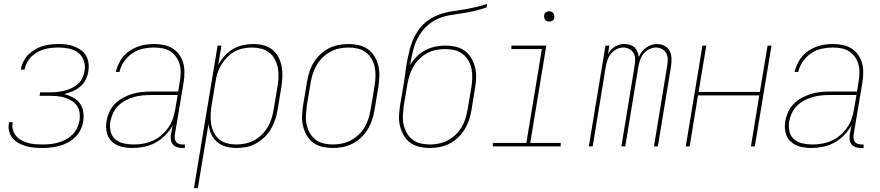

<svg xmlns="http://www.w3.org/2000/svg" viewBox="-20 -755 4540 990"><path d="M198 8Q177 8 155.5 6Q134 4 114 -1.5Q94 -7 76 -17Q58 -27 45 -42.5Q32 -58 27 -78.5Q22 -99 26 -121V-125H45V-121Q42 -102 47 -84.5Q52 -67 63.5 -53.5Q75 -40 91 -31.5Q107 -23 124.5 -18Q142 -13 160.5 -11.5Q179 -10 198 -10Q218 -10 238.5 -12Q259 -14 279 -19.5Q299 -25 318 -35Q337 -45 352.5 -60Q368 -75 377 -94Q386 -113 390 -133Q393 -153 390.5 -173Q388 -193 377.5 -208.5Q367 -224 350.5 -234.5Q334 -245 315.5 -251Q297 -257 277 -259Q257 -261 237 -261H184L187 -279H240Q258 -279 276.5 -281Q295 -283 313 -287.5Q331 -292 349 -300.5Q367 -309 381.5 -322Q396 -335 404.5 -352.5Q413 -370 416 -388Q421 -416 412 -442Q403 -468 382.5 -483.5Q362 -499 335 -504.5Q308 -510 280 -510Q262 -510 244 -508Q226 -506 208.5 -501Q191 -496 174 -486.5Q157 -477 142.5 -463.5Q128 -450 119 -433Q110 -416 107 -398L106 -396H87L88 -399Q91 -419 101 -438.5Q111 -458 126.5 -473.5Q142 -489 160.5 -500Q179 -511 199 -517Q219 -523 239.5 -525.5Q260 -528 280 -528Q302 -528 323 -525.5Q344 -523 363 -515.5Q382 -508 398.5 -496Q415 -484 424.5 -466.5Q434 -449 436.5 -428Q439 -407 435 -385Q432 -364 421.5 -343.5Q411 -323 393 -308Q375 -293 354 -284Q333 -275 311 -270Q335 -264 356.5 -252.5Q378 -241 391.5 -222.5Q405 -204 409 -179.5Q413 -155 409 -130Q406 -108 395.5 -86.5Q385 -65 368.5 -48.5Q352 -32 330.5 -20.5Q309 -9 287 -3Q265 3 242.5 5.5Q220 8 198 8Z M663 8Q633 8 605.5 1Q578 -6 557.5 -24.5Q537 -43 530.5 -71.5Q524 -100 529 -129Q533 -153 543.5 -177Q554 -201 572.5 -219.5Q591 -238 614 -250.5Q637 -263 661.5 -270.5Q686 -278 710.5 -280.5Q735 -283 759 -283H899L907 -334Q911 -357 911.5 -379.5Q912 -402 906.5 -422.5Q901 -443 889 -460.5Q877 -478 859.5 -489.5Q842 -501 820 -505.5Q798 -510 775 -510Q747 -510 718 -504Q689 -498 663.5 -481Q638 -464 620 -438Q602 -412 596 -384H577Q582 -405 591.5 -425.5Q601 -446 615.5 -463.5Q630 -481 650 -494Q670 -507 690.5 -514.5Q711 -522 732.5 -525Q754 -528 775 -528Q801 -528 825 -523Q849 -518 869.5 -505.5Q890 -493 904 -473.5Q918 -454 924.5 -431Q931 -408 931 -382.5Q931 -357 927 -331L881 -58Q880 -49 881.5 -39.5Q883 -30 888.5 -23Q894 -16 903 -13Q912 -10 921 -10H933V8H918Q905 8 892.5 4Q880 0 872 -9.5Q864 -19 861.5 -32Q859 -45 861 -58L870 -108Q855 -81 832 -57.5Q809 -34 781 -19Q753 -4 723 2Q693 8 663 8ZM669 -10Q694 -10 719.5 -14.5Q745 -19 769 -30Q793 -41 813 -58.5Q833 -76 848.5 -98Q864 -120 872 -144.5Q880 -169 884 -194L896 -265H759Q737 -265 714.5 -263Q692 -261 670 -254.5Q648 -248 627 -237Q606 -226 589.5 -209.5Q573 -193 563 -171.5Q553 -150 549 -128Q545 -102 550.5 -77.5Q556 -53 574.5 -37Q593 -21 618 -15.5Q643 -10 669 -10Z M980 215 1102 -520H1122L1105 -420Q1118 -444 1137 -465.5Q1156 -487 1180.5 -501.5Q1205 -516 1232 -522Q1259 -528 1285 -528Q1312 -528 1338 -521.5Q1364 -515 1383.5 -499.5Q1403 -484 1415 -461.5Q1427 -439 1432 -413.5Q1437 -388 1436 -361Q1435 -334 1431 -307L1411 -187Q1407 -162 1398.5 -137Q1390 -112 1376.5 -89Q1363 -66 1343 -47Q1323 -28 1299.5 -15Q1276 -2 1250 3Q1224 8 1199 8Q1171 8 1145 1Q1119 -6 1099.5 -23Q1080 -40 1069 -64Q1058 -88 1055 -115L1000 215ZM1198 -10Q1221 -10 1245 -15Q1269 -20 1290.5 -31.5Q1312 -43 1330 -61Q1348 -79 1360.5 -100Q1373 -121 1380 -144Q1387 -167 1391 -190L1411 -310Q1415 -334 1416 -358.5Q1417 -383 1412.5 -406Q1408 -429 1397 -449.5Q1386 -470 1368 -484Q1350 -498 1326.5 -504Q1303 -510 1279 -510Q1256 -510 1232.5 -505Q1209 -500 1188.5 -488.5Q1168 -477 1150.5 -459Q1133 -441 1120.5 -420Q1108 -399 1101 -376.5Q1094 -354 1091 -331L1071 -211Q1067 -187 1066 -162.5Q1065 -138 1069 -115Q1073 -92 1083 -71.5Q1093 -51 1110.5 -36.5Q1128 -22 1151 -16Q1174 -10 1198 -10Z M1696 8Q1669 8 1642.5 2Q1616 -4 1595.5 -19Q1575 -34 1562 -56.5Q1549 -79 1542.5 -105Q1536 -131 1537.5 -158.5Q1539 -186 1543 -213L1563 -333Q1567 -358 1575 -383.5Q1583 -409 1597 -432Q1611 -455 1631 -474Q1651 -493 1675 -505.5Q1699 -518 1725 -523Q1751 -528 1777 -528Q1804 -528 1830.5 -522Q1857 -516 1877.5 -501Q1898 -486 1911.5 -463.5Q1925 -441 1931 -415Q1937 -389 1936 -361.5Q1935 -334 1931 -307L1911 -187Q1907 -162 1898.5 -136.5Q1890 -111 1876 -88Q1862 -65 1842 -46Q1822 -27 1798 -14.5Q1774 -2 1748 3Q1722 8 1696 8ZM1697 -10Q1720 -10 1743.5 -15Q1767 -20 1789 -31.5Q1811 -43 1829.5 -60.5Q1848 -78 1860.5 -99.5Q1873 -121 1880 -144Q1887 -167 1891 -190L1911 -310Q1915 -334 1916 -359Q1917 -384 1912.5 -407Q1908 -430 1896.5 -450.5Q1885 -471 1866.5 -485Q1848 -499 1824.5 -504.5Q1801 -510 1776 -510Q1753 -510 1729.5 -505Q1706 -500 1684.5 -488.5Q1663 -477 1644.5 -459.5Q1626 -442 1613.5 -420.5Q1601 -399 1593.5 -376Q1586 -353 1582 -330L1562 -210Q1559 -186 1557.5 -161Q1556 -136 1561 -113Q1566 -90 1577.5 -69.5Q1589 -49 1607 -35Q1625 -21 1648.5 -15.5Q1672 -10 1697 -10Z M2196 8Q2169 8 2142.5 2Q2116 -4 2095.5 -19Q2075 -34 2062 -56.5Q2049 -79 2042.5 -105Q2036 -131 2037.5 -158.5Q2039 -186 2043 -213L2062 -325Q2065 -345 2068 -364.5Q2071 -384 2073 -403L2079 -439Q2084 -465 2090.5 -492Q2097 -519 2107.5 -545Q2118 -571 2134.5 -595.5Q2151 -620 2173.5 -639Q2196 -658 2222 -670.5Q2248 -683 2275 -689.5Q2302 -696 2329 -699.5Q2356 -703 2383.5 -708Q2411 -713 2438.5 -719.5Q2466 -726 2492 -735L2489 -717Q2459 -706 2427 -698.5Q2395 -691 2363.5 -686.5Q2332 -682 2299.5 -676.5Q2267 -671 2236.5 -657.5Q2206 -644 2181 -620.5Q2156 -597 2139 -568Q2122 -539 2113.5 -507.5Q2105 -476 2099 -445L2095 -420Q2109 -444 2129.5 -464Q2150 -484 2174 -496.5Q2198 -509 2224 -514.5Q2250 -520 2276 -520Q2303 -520 2329.5 -514Q2356 -508 2376.5 -493Q2397 -478 2410 -455.5Q2423 -433 2429.5 -407Q2436 -381 2435 -353.5Q2434 -326 2429 -299L2411 -187Q2407 -162 2398.5 -136.5Q2390 -111 2376 -88Q2362 -65 2342 -46Q2322 -27 2298 -14.5Q2274 -2 2248 3Q2222 8 2196 8ZM2197 -10Q2220 -10 2243.5 -15Q2267 -20 2289 -31.5Q2311 -43 2329.5 -60.5Q2348 -78 2360.5 -99.5Q2373 -121 2380 -144Q2387 -167 2391 -190L2410 -302Q2414 -326 2415 -351Q2416 -376 2411.5 -399Q2407 -422 2395 -442.5Q2383 -463 2365 -477Q2347 -491 2323.5 -496.5Q2300 -502 2275 -502Q2252 -502 2228.5 -497.5Q2205 -493 2183 -481Q2161 -469 2143 -451.5Q2125 -434 2112.5 -413Q2100 -392 2092.5 -369Q2085 -346 2081 -323L2062 -210Q2059 -186 2057.5 -161Q2056 -136 2061 -113Q2066 -90 2077.5 -69.5Q2089 -49 2107 -35Q2125 -21 2148.5 -15.5Q2172 -10 2197 -10Z M2521 0V-18H2694L2774 -502H2617V-520H2797L2714 -18H2871V0ZM2811 -644Q2805 -644 2799.5 -646Q2794 -648 2790.5 -653Q2787 -658 2786 -664Q2785 -670 2786 -676Q2786 -681 2788.5 -685Q2791 -689 2795 -691.5Q2799 -694 2803 -695.5Q2807 -697 2812 -697Q2818 -697 2823.5 -694.5Q2829 -692 2833 -687Q2837 -682 2838 -676Q2839 -670 2838 -664Q2837 -659 2834.5 -655Q2832 -651 2828.5 -648.5Q2825 -646 2820.5 -645Q2816 -644 2811 -644Z M3016 0 3102 -520H3122L3115 -477Q3122 -489 3131 -498.5Q3140 -508 3151.5 -515Q3163 -522 3175.5 -525Q3188 -528 3200 -528Q3215 -528 3229 -523.5Q3243 -519 3252.5 -510Q3262 -501 3267 -488Q3272 -475 3274 -461Q3280 -475 3289.5 -488Q3299 -501 3312 -510Q3325 -519 3339.5 -523.5Q3354 -528 3369 -528Q3389 -528 3407 -518.5Q3425 -509 3433.5 -491.5Q3442 -474 3442.5 -453Q3443 -432 3440 -412L3372 0H3352L3420 -415Q3423 -432 3423 -449Q3423 -466 3415.5 -480Q3408 -494 3393.5 -502Q3379 -510 3362 -510Q3345 -510 3327 -501Q3309 -492 3297.5 -477Q3286 -462 3280 -444Q3274 -426 3271 -408L3204 0H3184L3252 -415Q3255 -432 3255 -449Q3255 -466 3247.5 -480Q3240 -494 3225.5 -502Q3211 -510 3194 -510Q3176 -510 3158.5 -501Q3141 -492 3129.5 -477Q3118 -462 3112 -444Q3106 -426 3103 -408L3036 0Z M3516 0 3602 -520H3622L3582 -281H3898L3938 -520H3958L3872 0H3852L3895 -263H3579L3536 0Z M4163 8Q4133 8 4105.5 1Q4078 -6 4057.5 -24.5Q4037 -43 4030.5 -71.5Q4024 -100 4029 -129Q4033 -153 4043.5 -177Q4054 -201 4072.5 -219.5Q4091 -238 4114 -250.5Q4137 -263 4161.5 -270.5Q4186 -278 4210.5 -280.5Q4235 -283 4259 -283H4399L4407 -334Q4411 -357 4411.5 -379.5Q4412 -402 4406.5 -422.5Q4401 -443 4389 -460.5Q4377 -478 4359.5 -489.5Q4342 -501 4320 -505.5Q4298 -510 4275 -510Q4247 -510 4218 -504Q4189 -498 4163.5 -481Q4138 -464 4120 -438Q4102 -412 4096 -384H4077Q4082 -405 4091.5 -425.5Q4101 -446 4115.5 -463.5Q4130 -481 4150 -494Q4170 -507 4190.5 -514.5Q4211 -522 4232.5 -525Q4254 -528 4275 -528Q4301 -528 4325 -523Q4349 -518 4369.5 -505.5Q4390 -493 4404 -473.5Q4418 -454 4424.5 -431Q4431 -408 4431 -382.5Q4431 -357 4427 -331L4381 -58Q4380 -49 4381.5 -39.5Q4383 -30 4388.5 -23Q4394 -16 4403 -13Q4412 -10 4421 -10H4433V8H4418Q4405 8 4392.5 4Q4380 0 4372 -9.5Q4364 -19 4361.5 -32Q4359 -45 4361 -58L4370 -108Q4355 -81 4332 -57.5Q4309 -34 4281 -19Q4253 -4 4223 2Q4193 8 4163 8ZM4169 -10Q4194 -10 4219.5 -14.5Q4245 -19 4269 -30Q4293 -41 4313 -58.5Q4333 -76 4348.5 -98Q4364 -120 4372 -144.5Q4380 -169 4384 -194L4396 -265H4259Q4237 -265 4214.5 -263Q4192 -261 4170 -254.5Q4148 -248 4127 -237Q4106 -226 4089.5 -209.5Q4073 -193 4063 -171.5Q4053 -150 4049 -128Q4045 -102 4050.5 -77.5Q4056 -53 4074.5 -37Q4093 -21 4118 -15.5Q4143 -10 4169 -10Z"/></svg>

Font: Iosevka SS18 Thin
Style: Italic
Weight: 100
Italic angle: -9°
Monospace: yes
Designer: Belleve Invis
Foundry: Belleve Invis
Version: Version 25.1.1; ttfautohint (v1.8.4)